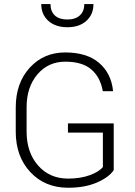

<svg xmlns="http://www.w3.org/2000/svg" viewBox="-20 -903 655 934"><path d="M533.2 -302.7V-75.2Q509.3 -40 450.9 -14.9Q392.6 10.3 311.5 10.3Q198.7 10.3 127.7 -65.7Q56.6 -141.6 56.6 -262.7V-379.9Q56.6 -499 124.5 -573.5Q192.4 -647.9 297.1 -647.9Q401.9 -647.9 461.2 -597.7Q520.5 -547.4 529.8 -462.4L528.8 -459.5H480Q468.3 -527.3 424.3 -565.2Q380.4 -603 297.6 -603Q214.8 -603 162.1 -541.3Q109.4 -479.5 109.4 -380.9V-262.7Q109.4 -161.6 165.3 -97.9Q221.2 -34.2 311.5 -34.2Q371.6 -34.2 417.2 -51Q462.9 -67.9 480.5 -90.8V-257.8H310.5V-302.7ZM390.1 -883.3H434.6Q434.6 -832.5 400.1 -801.5Q365.7 -770.5 307.9 -770.5Q250 -770.5 215.3 -801.5Q180.7 -832.5 180.7 -883.3H225.6Q225.6 -847.2 247.1 -827.6Q268.6 -808.1 307.6 -808.1Q346.7 -808.1 368.4 -828.1Q390.1 -848.1 390.1 -883.3Z"/></svg>

Font: Yantramanav Light
Style: Regular
Weight: 300
Version: Version 1.001;PS 1.0;hotconv 1.0.72;makeotf.lib2.5.5900; ttf